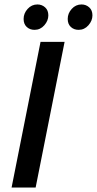

<svg xmlns="http://www.w3.org/2000/svg" viewBox="-20 -842 435 862"><path d="M32 0 162 -654H270L140 0ZM135 -708Q114 -708 100 -721Q86 -734 86 -757Q86 -782 104 -802Q122 -822 148 -822Q168 -822 182.5 -809Q197 -796 197 -773Q197 -749 179 -728.5Q161 -708 135 -708ZM333 -708Q312 -708 298 -721Q284 -734 284 -757Q284 -782 302 -802Q320 -822 346 -822Q366 -822 380.5 -809Q395 -796 395 -773Q395 -749 377 -728.5Q359 -708 333 -708Z"/></svg>

Font: Source Sans Pro SemiBold
Style: Italic
Weight: 600
Italic angle: -11°
Designer: Paul D. Hunt
Foundry: Adobe Systems Incorporated
Version: Version 1.095;hotconv 1.0.109;makeotfexe 2.5.65596